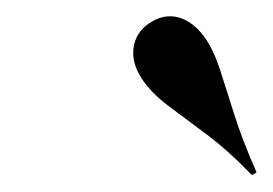

<svg xmlns="http://www.w3.org/2000/svg" viewBox="-20 -690 333 234"><path d="M287.1 -476.6Q256.5 -508.1 230.2 -527.4Q204 -546.8 184.3 -561.7Q164.5 -576.6 153.2 -593.5Q140.3 -612.9 142.7 -631.5Q145.2 -650 161.3 -661.3Q179 -673.4 196.8 -669Q214.5 -664.5 229 -645.2Q240.3 -629 248 -605.6Q255.6 -582.3 265.3 -551.2Q275 -520.2 292.7 -479.8Z"/></svg>

Font: Playfair 144pt
Style: Bold Italic
Weight: 700
Italic angle: -15.6°
Designer: Claus Eggers Sørensen
Foundry: Claus Eggers Sørensen
Version: Version 2.203